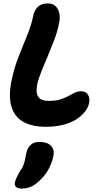

<svg xmlns="http://www.w3.org/2000/svg" viewBox="-20 -730 580 1119"><path d="M249 9Q165 9 114 -21Q63 -51 46 -111Q29 -171 47 -259Q62 -332 87.5 -397.5Q113 -463 137.5 -522Q162 -581 173 -635Q179 -668 199.5 -689Q220 -710 258 -710Q288 -710 304.5 -693.5Q321 -677 326 -650.5Q331 -624 324 -594Q315 -546 296 -496.5Q277 -447 257 -399.5Q237 -352 220 -310.5Q203 -269 197 -238Q187 -191 202.5 -166.5Q218 -142 265 -142Q306 -142 333 -151Q360 -160 379 -170.5Q398 -181 415 -189.5Q432 -198 453 -198Q481 -198 493 -177.5Q505 -157 499 -127Q493 -102 474 -78Q455 -54 426 -35Q391 -13 345.5 -2Q300 9 249 9ZM108 369Q59 369 67 331Q70 320 75 308.5Q80 297 91 277Q110 250 117.5 229.5Q125 209 127.5 192Q130 175 134 160Q139 133 158 115Q177 97 210 97Q255 97 277 119.5Q299 142 291 180Q283 219 262.5 257Q242 295 206 327Q182 349 158.5 359Q135 369 108 369Z"/></svg>

Font: Shantell Sans
Style: Bold Italic
Weight: 700
Italic angle: -11°
Designer: Stephen Nixon, Anya Danilova, Shantell Martin
Foundry: Arrow Type
Version: Version 1.011;[c5ecc13dd]